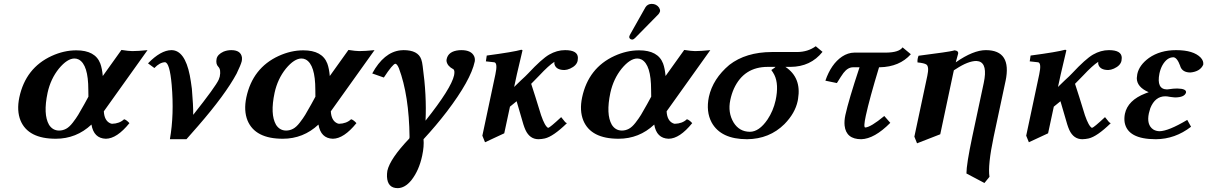

<svg xmlns="http://www.w3.org/2000/svg" viewBox="-20 -702 6193 985"><path d="M433.6 -206.1 433.1 -241.2Q433.1 -370.1 384.3 -396.5Q373.5 -401.9 362.3 -401.9Q325.2 -401.9 282.2 -350.1Q239.7 -297.4 224.1 -226.1Q200.7 -115.7 231.4 -62Q250 -32.7 282.7 -32.2Q302.2 -32.2 319.1 -41.3Q335.9 -50.3 353.3 -72.8Q370.6 -95.2 381.3 -113Q392.1 -130.9 412.6 -167.5ZM371.6 -443.8Q468.8 -443.8 494.6 -376Q503.9 -350.6 507.3 -312L603 -445.8Q640.6 -439.9 658.7 -439.9Q688 -439.9 736.8 -444.8L512.7 -130.9Q515.1 -83 545.9 -69.3Q550.8 -67.4 554.2 -66.9Q593.3 -67.9 616.7 -90.3Q628.9 -86.9 644 -70.3Q579.6 9.3 522.9 9.8Q460.9 7.8 449.2 -63Q371.6 9.8 266.1 9.8Q124.5 9.8 85.4 -83.5Q64.9 -134.3 79.1 -202.1Q111.3 -353.5 245.1 -415Q308.1 -443.8 371.6 -443.8Z M1166.5 -444.8Q1215.3 -444.8 1221.2 -407.7Q1222.2 -397.9 1220.2 -388.2Q1215.8 -369.6 1193.8 -324.2Q1135.7 -216.3 996.6 -56.2Q968.8 -23.9 936.5 12.2H851.6Q874 -114.3 860.8 -266.6Q850.6 -381.3 826.2 -382.8Q799.3 -381.8 772 -353L739.3 -377Q804.7 -444.3 859.4 -444.8Q927.7 -444.8 953.6 -315.9Q959 -288.1 964.4 -246.1Q971.7 -161.6 971.2 -112.8Q1086.4 -258.3 1102.1 -293.5Q1106 -302.7 1107.4 -309.1Q1114.7 -345.2 1099.6 -359.9Q1085.9 -374 1091.3 -400.9Q1096.2 -422.9 1126.5 -437Q1145.5 -444.8 1166.5 -444.8Z M1598.1 -206.1 1597.7 -241.2Q1597.7 -370.1 1548.8 -396.5Q1538.1 -401.9 1526.9 -401.9Q1489.7 -401.9 1446.8 -350.1Q1404.3 -297.4 1388.7 -226.1Q1365.2 -115.7 1396 -62Q1414.6 -32.7 1447.3 -32.2Q1466.8 -32.2 1483.6 -41.3Q1500.5 -50.3 1517.8 -72.8Q1535.2 -95.2 1545.9 -113Q1556.6 -130.9 1577.1 -167.5ZM1536.1 -443.8Q1633.3 -443.8 1659.2 -376Q1668.5 -350.6 1671.9 -312L1767.6 -445.8Q1805.2 -439.9 1823.2 -439.9Q1852.5 -439.9 1901.4 -444.8L1677.2 -130.9Q1679.7 -83 1710.4 -69.3Q1715.3 -67.4 1718.8 -66.9Q1757.8 -67.9 1781.2 -90.3Q1793.5 -86.9 1808.6 -70.3Q1744.1 9.3 1687.5 9.8Q1625.5 7.8 1613.8 -63Q1536.1 9.8 1430.7 9.8Q1289.1 9.8 1250 -83.5Q1229.5 -134.3 1243.7 -202.1Q1275.9 -353.5 1409.7 -415Q1472.7 -443.8 1536.1 -443.8Z M2415.5 -386.2Q2395 -290.5 2272 -128.9Q2217.8 -58.1 2152.8 12.2Q2156.2 48.3 2146 96.2Q2129.9 172.4 2090.3 222.7Q2057.6 262.7 2020.5 263.2Q1968.3 263.2 1965.3 204.6Q1964.8 189 1967.3 173.8Q1981.4 111.8 2079.6 8.8L2081.1 2Q2078.6 -212.9 2026.4 -352.1Q2017.1 -374 2008.3 -375Q1994.6 -373.5 1949.2 -304.2L1889.6 -325.2Q1949.2 -434.1 2034.2 -443.8Q2042.5 -444.8 2050.3 -444.8Q2124.5 -444.8 2141.1 -397.5Q2146 -383.8 2148.4 -362.8Q2169.4 -210.9 2163.1 -83Q2294.9 -248.5 2309.6 -315.9Q2314.5 -341.8 2305.2 -347.2Q2275.4 -362.8 2271 -387.2Q2270 -393.6 2271.5 -398.9Q2279.8 -439 2334.5 -444.3Q2341.3 -444.8 2347.2 -444.8Q2397.9 -444.8 2412.6 -413.1Q2418 -400.4 2415.5 -386.2Z M2631.8 -321.3 2617.7 -255.9Q2628.9 -267.6 2651.9 -289.1Q2677.7 -312.5 2689.5 -325.2Q2759.3 -399.9 2797.4 -421.9Q2837.4 -444.8 2878.9 -444.8Q2944.3 -444.8 2944.8 -405.3Q2944.8 -397.5 2943.4 -390.1Q2938 -365.2 2904.8 -350.1Q2889.6 -343.3 2876 -342.8Q2834.5 -342.8 2825.2 -370.1Q2822.8 -377.9 2824.2 -384.8Q2794.9 -366.2 2747.1 -314.9L2705.1 -272Q2723.1 -217.8 2755.9 -110.8Q2775.4 -54.2 2792 -45.9Q2801.3 -47.4 2858.9 -101.1Q2858.9 -101.1 2879.9 -75.2Q2885.3 -70.8 2888.2 -69.8Q2817.9 -1.5 2774.9 8.3Q2759.8 11.7 2742.7 12.2Q2697.8 12.2 2675.8 -35.2Q2669.9 -48.3 2665 -64Q2650.9 -110.8 2630.4 -182.6L2596.2 -154.8L2566.9 -18.1L2468.3 27.8L2454.6 -5.9L2521.5 -320.8Q2533.7 -377.4 2516.6 -382.3Q2514.2 -382.8 2512.7 -382.8L2472.7 -387.2L2477.1 -417Q2615.2 -435.5 2654.3 -446.8Q2659.7 -445.8 2660.6 -443.8Q2660.6 -442.9 2631.8 -321.3Z M3323.2 -682.1Q3347.7 -682.1 3361.3 -662.6Q3367.2 -652.8 3366.2 -644Q3363.3 -634.8 3357.9 -628.9L3237.8 -506.8Q3230 -499.5 3225.1 -499Q3211.9 -499 3208.5 -509.3Q3208 -511.7 3208 -513.2Q3209.5 -519 3210.9 -522L3291.5 -665Q3302.2 -681.6 3323.2 -682.1ZM3320.8 -206.1 3320.3 -241.2Q3320.3 -370.1 3271.5 -396.5Q3260.7 -401.9 3249.5 -401.9Q3212.4 -401.9 3169.4 -350.1Q3127 -297.4 3111.3 -226.1Q3087.9 -115.7 3118.7 -62Q3137.2 -32.7 3169.9 -32.2Q3189.5 -32.2 3206.3 -41.3Q3223.1 -50.3 3240.5 -72.8Q3257.8 -95.2 3268.6 -113Q3279.3 -130.9 3299.8 -167.5ZM3258.8 -443.8Q3356 -443.8 3381.8 -376Q3391.1 -350.6 3394.5 -312L3490.2 -445.8Q3527.8 -439.9 3545.9 -439.9Q3575.2 -439.9 3624 -444.8L3399.9 -130.9Q3402.3 -83 3433.1 -69.3Q3438 -67.4 3441.4 -66.9Q3480.5 -67.9 3503.9 -90.3Q3516.1 -86.9 3531.2 -70.3Q3466.8 9.3 3410.2 9.8Q3348.1 7.8 3336.4 -63Q3258.8 9.8 3153.3 9.8Q3011.7 9.8 2972.7 -83.5Q2952.1 -134.3 2966.3 -202.1Q2998.5 -353.5 3132.3 -415Q3195.3 -443.8 3258.8 -443.8Z M3826.7 -25.9Q3874.5 -25.9 3917.5 -88.9Q3946.8 -132.8 3959 -187Q3976.6 -269 3952.6 -317.9Q3945.8 -331.1 3937 -342.8Q3957.5 -356 3958.5 -358.9H3918.5Q3796.4 -358.9 3745.1 -247.1Q3732.9 -219.7 3726.6 -189Q3712.9 -124.5 3743.7 -73.2Q3772.9 -26.4 3826.7 -25.9ZM3721.7 -369.1Q3806.2 -434.6 3939.5 -435.1H4069.8Q4124.5 -435.5 4165 -464.8L4199.7 -436Q4138.7 -359.4 4035.6 -358.9H4009.3Q4092.3 -303.7 4074.2 -194.8Q4073.2 -189 4072.3 -184.1Q4059.1 -121.1 4004.4 -65.4Q3927.2 11.2 3812.5 12.2Q3678.2 12.2 3630.9 -73.7Q3601.1 -129.4 3616.7 -205.1Q3637.2 -297.9 3721.7 -369.1Z M4362.8 -432.1H4526.9Q4592.3 -433.1 4610.4 -459L4652.8 -423.8Q4594.7 -358.9 4493.7 -356.9H4489.7Q4440.9 -196.3 4421.9 -108.9Q4408.7 -47.9 4418.9 -47.9Q4446.8 -49.3 4516.6 -106.9L4547.4 -71.8Q4465.8 10.3 4398.4 12.2Q4320.8 12.2 4313 -57.6Q4310.5 -82 4316.9 -111.8Q4333.5 -188 4389.6 -356.9H4356.9Q4329.6 -356.9 4307.1 -327.6Q4295.9 -312.5 4273.4 -275.9L4214.4 -288.1Q4243.7 -373.5 4299.8 -411.6Q4330.1 -431.6 4362.8 -432.1Z M4737.3 -313Q4747.6 -360.4 4732.4 -371.1Q4721.2 -378.4 4687 -381.8Q4685.5 -399.4 4692.4 -416Q4849.1 -436 4870.1 -441.9Q4874 -442.9 4876 -443.8Q4897.5 -442.4 4895.5 -426.8Q4895 -424.8 4883.3 -382.3Q4973.1 -444.8 5037.6 -444.8Q5171.9 -444.8 5138.7 -286.1Q5138.2 -284.7 5138.2 -284.2L5077.6 0Q5046.9 146.5 5056.2 205.1L5030.3 236.8L4938 188Q4938 141.1 4967.8 0L5026.9 -276.9Q5047.4 -374 5002 -387.2Q4995.6 -388.7 4989.3 -389.2Q4946.8 -389.2 4884.3 -348.1Q4878.9 -344.7 4873.5 -341.3Q4870.6 -327.6 4869.1 -321.3L4803.7 -13.2L4684.6 33.2L4670.9 -1Z M5421.9 -321.3 5407.7 -255.9Q5418.9 -267.6 5441.9 -289.1Q5467.8 -312.5 5479.5 -325.2Q5549.3 -399.9 5587.4 -421.9Q5627.4 -444.8 5668.9 -444.8Q5734.4 -444.8 5734.9 -405.3Q5734.9 -397.5 5733.4 -390.1Q5728 -365.2 5694.8 -350.1Q5679.7 -343.3 5666 -342.8Q5624.5 -342.8 5615.2 -370.1Q5612.8 -377.9 5614.3 -384.8Q5585 -366.2 5537.1 -314.9L5495.1 -272Q5513.2 -217.8 5545.9 -110.8Q5565.4 -54.2 5582 -45.9Q5591.3 -47.4 5648.9 -101.1Q5648.9 -101.1 5669.9 -75.2Q5675.3 -70.8 5678.2 -69.8Q5607.9 -1.5 5564.9 8.3Q5549.8 11.7 5532.7 12.2Q5487.8 12.2 5465.8 -35.2Q5460 -48.3 5455.1 -64Q5440.9 -110.8 5420.4 -182.6L5386.2 -154.8L5356.9 -18.1L5258.3 27.8L5244.6 -5.9L5311.5 -320.8Q5323.7 -377.4 5306.6 -382.3Q5304.2 -382.8 5302.7 -382.8L5262.7 -387.2L5267.1 -417Q5405.3 -435.5 5444.3 -446.8Q5449.7 -445.8 5450.7 -443.8Q5450.7 -442.9 5421.9 -321.3Z M5874 -121.1Q5861.3 -62 5896 -38.1Q5910.2 -29.3 5928.2 -28.8Q5974.1 -29.3 6070.8 -86.9L6090.3 -51.8Q6008.3 11.7 5909.7 12.2Q5764.2 12.2 5749.5 -75.2Q5746.6 -95.7 5751 -118.2Q5765.6 -187.5 5856 -222.7Q5864.7 -226.1 5873 -229Q5812 -255.4 5812 -301.3Q5812.5 -311.5 5814.5 -321.8Q5824.2 -368.2 5874.5 -404.8Q5931.6 -444.8 6013.7 -444.8Q6103 -444.8 6140.1 -406.2Q6155.8 -388.7 6152.8 -370.1Q6137.2 -335 6087.4 -330.1Q6047.9 -330.1 6036.1 -358.9Q6035.2 -361.8 6034.7 -363.8Q6019 -406.7 6000 -408.2Q5966.8 -408.2 5943.4 -367.2Q5933.1 -348.1 5928.2 -325.2Q5912.1 -244.1 5966.8 -243.2Q5968.8 -243.2 5975.1 -244.1Q6001 -248 6019 -248Q6067.9 -247.1 6064.5 -227.1Q6057.1 -202.6 6008.3 -202.1Q6004.9 -202.1 5993.2 -203.6Q5984.9 -204.6 5981.9 -205.1Q5967.3 -208 5958.5 -208Q5905.8 -208 5881.3 -147Q5877 -134.3 5874 -121.1Z"/></svg>

Font: Linux Libertine Slanted O
Style: Bold Slanted
Weight: 700
Designer: Philipp H. Poll
Foundry: Philipp H. Poll
Version: Version 5.0.0